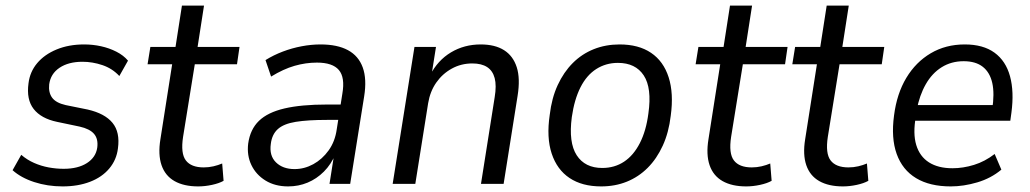

<svg xmlns="http://www.w3.org/2000/svg" viewBox="-20 -658 3685 687"><path d="M204 9Q150 9 102.5 -6.5Q55 -22 25 -49L56 -104Q77 -86 102 -75Q127 -64 154 -59Q181 -54 208 -54Q259 -54 291 -74.5Q323 -95 328 -130Q332 -161 316.5 -179Q301 -197 265 -205L184 -222Q127 -234 100.5 -268Q74 -302 82 -360Q87 -401 113 -432Q139 -463 182.5 -481Q226 -499 281 -499Q312 -499 341.5 -492.5Q371 -486 396.5 -473Q422 -460 438 -441L407 -386Q382 -413 346.5 -425Q311 -437 275 -437Q225 -437 193 -415.5Q161 -394 156 -356Q153 -327 166.5 -308.5Q180 -290 215 -282L294 -266Q355 -252 382.5 -218.5Q410 -185 402 -127Q397 -86 371 -55Q345 -24 302 -7.5Q259 9 204 9Z M689 9Q638 9 604.5 -10Q571 -29 558 -67Q545 -105 554 -160L596 -428H508L518 -490H608L631 -638H710L687 -490H837L828 -428H677L635 -168Q626 -109 645 -84Q664 -59 709 -59Q727 -59 744 -63Q761 -67 775 -73L780 -11Q764 -2 738.5 3.5Q713 9 689 9Z M1011 9Q964 9 930 -12Q896 -33 879.5 -67.5Q863 -102 868 -144Q875 -195 906.5 -225.5Q938 -256 998 -270Q1058 -284 1150 -284H1212L1203 -229H1151Q1081 -229 1038 -222Q995 -215 974 -196Q953 -177 949 -143Q943 -101 967.5 -77Q992 -53 1034 -53Q1069 -53 1101 -70.5Q1133 -88 1156 -120Q1179 -152 1185 -196L1205 -323Q1215 -381 1192.5 -407.5Q1170 -434 1114 -434Q1074 -434 1034 -422.5Q994 -411 950 -384L930 -443Q959 -461 992 -473.5Q1025 -486 1059.5 -492.5Q1094 -499 1127 -499Q1187 -499 1225 -478.5Q1263 -458 1278 -416.5Q1293 -375 1283 -313L1233 0H1159L1176 -108H1181Q1165 -70 1139 -44Q1113 -18 1080.5 -4.5Q1048 9 1011 9Z M1385 0 1463 -490H1540L1524 -389H1519Q1546 -442 1593.5 -470.5Q1641 -499 1700 -499Q1751 -499 1783.5 -478.5Q1816 -458 1829 -417.5Q1842 -377 1832 -315L1782 0H1701L1750 -310Q1757 -352 1750 -378.5Q1743 -405 1723 -418Q1703 -431 1670 -431Q1630 -431 1596.5 -412.5Q1563 -394 1541 -362.5Q1519 -331 1512 -289L1466 0Z M2131 9Q2063 9 2018 -21Q1973 -51 1954 -108.5Q1935 -166 1947 -247Q1954 -307 1975.5 -353.5Q1997 -400 2029.5 -432.5Q2062 -465 2104.5 -482Q2147 -499 2197 -499Q2265 -499 2309.5 -469Q2354 -439 2372.5 -381.5Q2391 -324 2380 -244Q2373 -184 2351.5 -137Q2330 -90 2297.5 -57.5Q2265 -25 2223 -8Q2181 9 2131 9ZM2135 -57Q2179 -57 2213 -79.5Q2247 -102 2269.5 -146Q2292 -190 2300 -252Q2313 -343 2283.5 -388Q2254 -433 2191 -433Q2148 -433 2113.5 -411Q2079 -389 2057 -345.5Q2035 -302 2026 -239Q2014 -148 2043.5 -102.5Q2073 -57 2135 -57Z M2650 9Q2599 9 2565.5 -10Q2532 -29 2519 -67Q2506 -105 2515 -160L2557 -428H2469L2479 -490H2569L2592 -638H2671L2648 -490H2798L2789 -428H2638L2596 -168Q2587 -109 2606 -84Q2625 -59 2670 -59Q2688 -59 2705 -63Q2722 -67 2736 -73L2741 -11Q2725 -2 2699.5 3.5Q2674 9 2650 9Z M2996 9Q2945 9 2911.5 -10Q2878 -29 2865 -67Q2852 -105 2861 -160L2903 -428H2815L2825 -490H2915L2938 -638H3017L2994 -490H3144L3135 -428H2984L2942 -168Q2933 -109 2952 -84Q2971 -59 3016 -59Q3034 -59 3051 -63Q3068 -67 3082 -73L3087 -11Q3071 -2 3045.5 3.5Q3020 9 2996 9Z M3382 9Q3307 9 3258 -20.5Q3209 -50 3188.5 -107Q3168 -164 3179 -245Q3189 -323 3223 -379.5Q3257 -436 3310.5 -467.5Q3364 -499 3432 -499Q3498 -499 3538.5 -469.5Q3579 -440 3594 -385Q3609 -330 3599 -255L3595 -226H3238L3247 -282H3549L3530 -265Q3539 -323 3530.5 -361Q3522 -399 3496.5 -419Q3471 -439 3428 -439Q3384 -439 3349.5 -417.5Q3315 -396 3292.5 -356.5Q3270 -317 3260 -264L3257 -241Q3246 -180 3258.5 -139Q3271 -98 3304 -77Q3337 -56 3388 -56Q3426 -56 3465 -68Q3504 -80 3539 -107L3563 -51Q3526 -20 3477 -5.5Q3428 9 3382 9Z"/></svg>

Font: Nunito Sans 10pt SemiCondensed
Style: Italic
Weight: 400
Width: 4
Italic angle: -9°
Designer: Vernon Adams
Foundry: Vernon Adams
Version: Version 3.101;gftools[0.9.27]